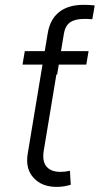

<svg xmlns="http://www.w3.org/2000/svg" viewBox="-20 -751 404 779"><path d="M210 7.3Q149.9 7.3 116.2 -29.5Q82.5 -66.4 92.3 -126.5L157.2 -517.6H220.2L157.7 -140.6Q150.4 -97.2 168.5 -75.4Q186.5 -53.7 225.1 -53.7Q234.4 -53.7 243.7 -54.7Q252.9 -55.7 263.7 -58.1L267.1 -1.5Q254.9 2.4 240.2 4.9Q225.6 7.3 210 7.3ZM71.3 -488.8 80.6 -543.5H339.4L330.1 -488.8ZM146 -448.7 161.6 -543.5 173.8 -616.7Q183.1 -672.9 220 -702.1Q256.8 -731.4 318.8 -731.4Q332 -731.4 344.2 -730.7Q356.4 -730 364.3 -729L354.5 -672.9Q346.2 -673.8 337.4 -674.1Q328.6 -674.3 322.3 -674.3Q284.7 -674.3 264.9 -660.6Q245.1 -647 239.7 -616.7L227.5 -543.5L211.9 -448.7Z"/></svg>

Font: Inter 16pt Light
Style: Italic
Weight: 300
Italic angle: -9.3988°
Version: Version 4.001;git-66647c0bb